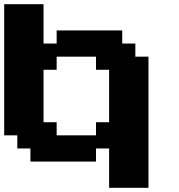

<svg xmlns="http://www.w3.org/2000/svg" viewBox="-20 -895 852 915"><path d="M500 0H687.5V-625H625V-687.5H562.5V-750H250V-687.5H187.5V-875H0V-250H62.5V-187.5H125V-125H437.5V-187.5H500ZM437.5 -250H250V-312.5H187.5V-562.5H250V-625H437.5V-562.5H500V-312.5H437.5Z"/></svg>

Font: Faithful 32x
Style: Semibold
Weight: 400
Foundry: Faithful Resource Pack
Version: Version 1.0; January 27, 2023